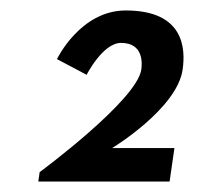

<svg xmlns="http://www.w3.org/2000/svg" viewBox="-20 -860 424 367"><path d="M211.4 -778C254.4 -778 251.8 -739 250.1 -727C241.6 -668 55.8 -531 55.8 -531L53.2 -513H304.2L313.4 -577H194.4C194.4 -577 318.3 -652 329.1 -727C335 -768 331.3 -840 220.3 -840C133.3 -840 88.9 -747 88.9 -747L145.6 -717C145.6 -717 176.4 -778 211.4 -778Z"/></svg>

Font: Hussar Paneuropjskich
Style: UpCsObl
Weight: 400
Designer: Mew Too, Robert Jablonski
Foundry: Cannot Into Space Fonts
Version: Version 1